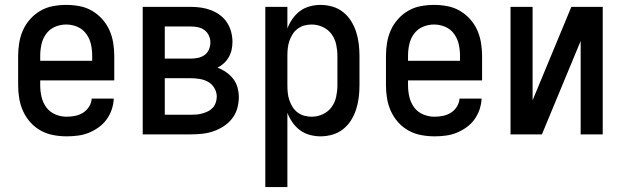

<svg xmlns="http://www.w3.org/2000/svg" viewBox="-20 -548 2540 783"><path d="M252 8Q225 8 198 3Q171 -2 147 -15Q123 -28 104.5 -48.5Q86 -69 74.5 -94Q63 -119 58.5 -146Q54 -173 54 -200V-320Q54 -347 58.5 -374Q63 -401 74 -425.5Q85 -450 103.5 -470.5Q122 -491 145.5 -504.5Q169 -518 196 -523Q223 -528 250 -528Q277 -528 304 -523Q331 -518 354.5 -504.5Q378 -491 396.5 -470.5Q415 -450 426 -425.5Q437 -401 441.5 -374Q446 -347 446 -320V-220H144V-200Q144 -176 149.5 -152.5Q155 -129 169 -110Q183 -91 205.5 -81.5Q228 -72 252 -72Q269 -72 286.5 -75.5Q304 -79 319 -88.5Q334 -98 343.5 -113.5Q353 -129 354 -146H444Q443 -123 435.5 -101Q428 -79 414.5 -60.5Q401 -42 382 -28.5Q363 -15 342 -6.5Q321 2 298 5Q275 8 252 8ZM356 -300V-320Q356 -344 351 -367Q346 -390 332 -409.5Q318 -429 296 -438.5Q274 -448 250 -448Q226 -448 204 -438.5Q182 -429 168 -409.5Q154 -390 149 -367Q144 -344 144 -320V-300Z M562 0V-520H758Q779 -520 800 -517Q821 -514 840.5 -506.5Q860 -499 877 -486.5Q894 -474 905.5 -456.5Q917 -439 922.5 -418.5Q928 -398 928 -377Q928 -361 924.5 -345Q921 -329 913 -315Q905 -301 893 -290Q881 -279 867 -272Q886 -265 902.5 -253.5Q919 -242 931 -226.5Q943 -211 948.5 -191.5Q954 -172 954 -152Q954 -129 947.5 -106Q941 -83 926.5 -64.5Q912 -46 892 -33Q872 -20 850 -12.5Q828 -5 804.5 -2.5Q781 0 758 0ZM652 -309H758Q773 -309 787.5 -312Q802 -315 814 -323.5Q826 -332 832 -346Q838 -360 838 -375Q838 -390 831.5 -403.5Q825 -417 813.5 -425.5Q802 -434 787.5 -437Q773 -440 758 -440H652ZM652 -80H758Q770 -80 782 -81Q794 -82 806 -85.5Q818 -89 829 -94.5Q840 -100 848 -109Q856 -118 860 -130Q864 -142 864 -154Q864 -172 854.5 -188.5Q845 -205 829 -214Q813 -223 794.5 -226Q776 -229 758 -229H652Z M1062 215V-520H1152V-432Q1160 -453 1173 -471.5Q1186 -490 1203.5 -503Q1221 -516 1243 -522Q1265 -528 1287 -528Q1312 -528 1336 -521Q1360 -514 1379.5 -498.5Q1399 -483 1412 -462Q1425 -441 1432.5 -417.5Q1440 -394 1443 -369.5Q1446 -345 1446 -320V-200Q1446 -175 1443 -150.5Q1440 -126 1432.5 -102.5Q1425 -79 1412 -58Q1399 -37 1379.5 -21.5Q1360 -6 1336 1Q1312 8 1287 8Q1265 8 1243 2Q1221 -4 1203.5 -17Q1186 -30 1173 -48.5Q1160 -67 1152 -88V215ZM1251 -72Q1274 -72 1296 -82Q1318 -92 1332 -111Q1346 -130 1351 -153.5Q1356 -177 1356 -200V-320Q1356 -343 1351 -366.5Q1346 -390 1332 -409Q1318 -428 1296 -438Q1274 -448 1251 -448Q1236 -448 1221 -444Q1206 -440 1193.5 -430.5Q1181 -421 1173 -408Q1165 -395 1160 -380.5Q1155 -366 1153.5 -350.5Q1152 -335 1152 -320V-200Q1152 -185 1153.5 -169.5Q1155 -154 1160 -139.5Q1165 -125 1173 -112Q1181 -99 1193.5 -89.5Q1206 -80 1221 -76Q1236 -72 1251 -72Z M1752 8Q1725 8 1698 3Q1671 -2 1647 -15Q1623 -28 1604.5 -48.5Q1586 -69 1574.5 -94Q1563 -119 1558.5 -146Q1554 -173 1554 -200V-320Q1554 -347 1558.5 -374Q1563 -401 1574 -425.5Q1585 -450 1603.5 -470.5Q1622 -491 1645.5 -504.5Q1669 -518 1696 -523Q1723 -528 1750 -528Q1777 -528 1804 -523Q1831 -518 1854.5 -504.5Q1878 -491 1896.5 -470.5Q1915 -450 1926 -425.5Q1937 -401 1941.5 -374Q1946 -347 1946 -320V-220H1644V-200Q1644 -176 1649.5 -152.5Q1655 -129 1669 -110Q1683 -91 1705.5 -81.5Q1728 -72 1752 -72Q1769 -72 1786.5 -75.5Q1804 -79 1819 -88.5Q1834 -98 1843.5 -113.5Q1853 -129 1854 -146H1944Q1943 -123 1935.5 -101Q1928 -79 1914.5 -60.5Q1901 -42 1882 -28.5Q1863 -15 1842 -6.5Q1821 2 1798 5Q1775 8 1752 8ZM1856 -300V-320Q1856 -344 1851 -367Q1846 -390 1832 -409.5Q1818 -429 1796 -438.5Q1774 -448 1750 -448Q1726 -448 1704 -438.5Q1682 -429 1668 -409.5Q1654 -390 1649 -367Q1644 -344 1644 -320V-300Z M2062 0V-520H2152V-139L2310 -520H2438V0H2348V-381L2190 0Z"/></svg>

Font: Iosevka Term Medium
Style: Regular
Weight: 500
Monospace: yes
Designer: Belleve Invis
Foundry: Belleve Invis
Version: Version 26.3.1